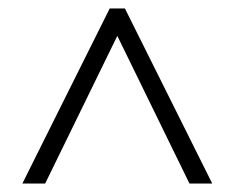

<svg xmlns="http://www.w3.org/2000/svg" viewBox="-20 -737 555 455"><path d="M33 -302 240 -717H276L483 -302H429L258 -652L87 -302Z"/></svg>

Font: Noto Sans Myanmar SemiCondensed Light
Style: Regular
Weight: 300
Width: 4
Designer: Monotype Design Team
Foundry: Monotype Imaging Inc.
Version: Version 2.107; ttfautohint (v1.8.4.7-5d5b)